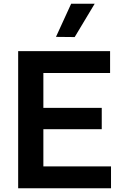

<svg xmlns="http://www.w3.org/2000/svg" viewBox="-20 -1016 680 1036"><path d="M491 -996H364L282 -817L383 -816ZM579 0V-118H214V-319H529V-434H214V-622H574V-740H78V0Z"/></svg>

Font: Be Vietnam Pro SemiBold
Style: Regular
Weight: 600
Designer: Lam Bao, Tony Le, Vietanh Nguyen
Foundry: Yellow Type Foundry
Version: Version 1.002